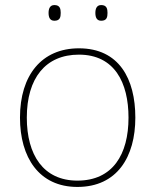

<svg xmlns="http://www.w3.org/2000/svg" viewBox="-20 -795 615 759"><path d="M172 -744C172 -727 177 -713 195 -713C217 -713 220 -727 220 -744C220 -760 217 -775 195 -775C177 -775 172 -760 172 -744ZM357 -744C357 -727 362 -713 380 -713C402 -713 405 -727 405 -744C405 -760 402 -775 380 -775C362 -775 357 -760 357 -744ZM515 -330C515 -483 451 -604 292 -604C145 -604 59 -498 59 -330C59 -173 134 -56 286 -56C443 -56 515 -175 515 -330ZM86 -330C86 -486 160 -579 292 -579C433 -579 488 -468 488 -330C488 -185 426 -81 286 -81C151 -81 86 -183 86 -330Z"/></svg>

Font: Noto Sans Malayalam UI Thin
Style: Regular
Weight: 100
Designer: Jelle Bosma - Monotype Design Team
Foundry: Monotype Imaging Inc.
Version: Version 2.104